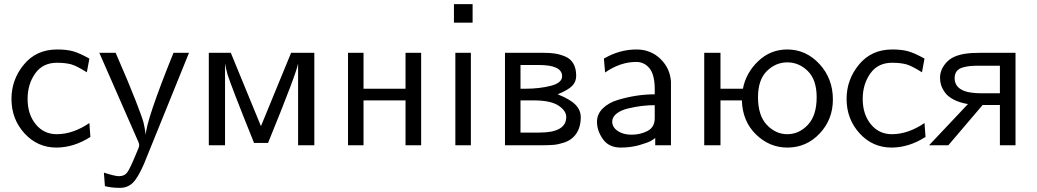

<svg xmlns="http://www.w3.org/2000/svg" viewBox="-20 -699 4990 924"><path d="M35.2 -223.1Q35.2 -315.9 95 -388.4Q154.8 -460.9 254.9 -460.9Q301.8 -460.9 332.8 -451.9Q363.8 -442.9 410.2 -417L397.9 -351.1Q349.1 -381.8 323.2 -389.2Q294.4 -397 253.9 -397Q186 -397 149.4 -345.5Q112.8 -293.9 112.8 -223.1Q112.8 -148.9 151.9 -101.1Q190.9 -53.2 252.9 -53.2Q331.1 -53.2 410.2 -106.9L415 -40Q335.9 10.7 252 11.2Q160.2 11.2 97.7 -57.4Q35.2 -126 35.2 -223.1Z M458 -444.8H536.6Q600.6 -297.9 632.8 -214.8Q665 -131.8 670.4 -110.4Q675.8 -88.9 681.6 -49.8Q683.6 -119.6 814.9 -444.8H889.6L672.9 89.8Q644 156.7 618.9 180.9Q593.8 205.1 557.6 205.1Q516.6 205.1 484.9 196.8L480 131.8Q533.2 148.9 552.7 148.9Q579.6 148.9 593.3 129.4Q606.9 109.9 634.8 42Q641.6 24.9 646 15.1Q649.9 6.3 649.9 -0.7Q649.9 -7.8 645 -18.1Z M984.9 0V-444.8H1090.8L1235.8 -91.8L1380.9 -444.8H1492.7V0H1414.6V-394Q1408.7 -351.1 1270 -11.2H1202.6Q1091.8 -286.1 1074.7 -341.8Q1066.9 -369.6 1063 -394V0Z M1654.8 0V-444.8H1729.5V-272H1931.6V-444.8H2006.8V0H1931.6V-215.8H1729.5V0Z M2164.6 -589.8V-679.2H2254.4V-589.8ZM2171.4 0V-444.8H2246.1V0Z M2410.2 0V-444.8H2597.2Q2627 -444.8 2650.1 -441.4Q2673.3 -438 2699.2 -427.5Q2725.1 -417 2739 -393.6Q2752.9 -370.1 2752.9 -334Q2752.9 -306.2 2734.6 -286.6Q2716.3 -267.1 2664.1 -245.1Q2724.1 -221.2 2749.5 -195.1Q2774.9 -168.9 2774.9 -134.8Q2774.9 -74.7 2740.2 -40Q2722.2 -22 2694.6 -12.9Q2667 -3.9 2645.5 -2Q2624 0 2591.3 0ZM2484.9 -61H2576.2Q2705.1 -61 2705.1 -136.2Q2705.1 -166 2667.5 -190.9Q2629.9 -215.8 2549.3 -215.8H2484.9ZM2484.9 -272H2509.3Q2575.2 -272 2630.1 -285.9Q2685.1 -299.8 2685.1 -332Q2685.1 -386.2 2573.2 -386.2H2484.9Z M2853 -112.8Q2853 -149.9 2881.1 -177.5Q2909.2 -205.1 2954.6 -218.5Q3000 -231.9 3043.5 -238.5Q3086.9 -245.1 3130.9 -245.1V-278.8Q3128.9 -342.8 3105 -371.1Q3080.1 -400.9 3042 -400.9Q2964.8 -400.9 2892.1 -350.1L2886.2 -417Q2961.4 -460.9 3043 -460.9Q3111.8 -460.9 3158.4 -415.5Q3205.1 -370.1 3209 -305.2V0H3133.3V-35.2Q3129.4 -31.2 3114.7 -22.2Q3100.1 -13.2 3058.1 -1Q3016.1 11.2 2967.3 11.2Q2910.2 11.2 2881.6 -29.3Q2853 -69.8 2853 -112.8ZM2926.3 -113.8Q2926.3 -86.9 2952.6 -68.8Q2979 -50.8 3019 -50.8Q3062 -50.8 3096.4 -68.8Q3130.9 -86.9 3130.9 -129.9V-192.9Q3100.1 -192.9 3068.1 -189Q3036.1 -185.1 3002.2 -177Q2968.3 -168.9 2947.3 -152.3Q2926.3 -135.7 2926.3 -113.8Z M3369.1 0V-444.8H3447.3V-272H3555.2Q3570.3 -349.1 3629.2 -405Q3688 -460.9 3769 -460.9Q3858.9 -460.9 3923.6 -390.9Q3988.3 -320.8 3988.3 -220.2Q3988.3 -124 3924.6 -56.4Q3860.8 11.2 3769 11.2Q3683.1 11.2 3618.2 -52Q3553.2 -115.2 3550.3 -215.8H3447.3V0ZM3627.9 -231Q3627.9 -143.1 3670.4 -98.1Q3712.9 -53.2 3769 -53.2Q3825.2 -53.2 3867.7 -98.1Q3910.2 -143.1 3910.2 -231Q3910.2 -314.9 3867.7 -356.9Q3825.2 -398.9 3769 -398.9Q3712.9 -398.9 3670.4 -356.9Q3627.9 -314.9 3627.9 -231Z M4054.2 -223.1Q4054.2 -315.9 4114 -388.4Q4173.8 -460.9 4273.9 -460.9Q4320.8 -460.9 4351.8 -451.9Q4382.8 -442.9 4429.2 -417L4417 -351.1Q4368.2 -381.8 4342.3 -389.2Q4313.5 -397 4272.9 -397Q4205.1 -397 4168.5 -345.5Q4131.8 -293.9 4131.8 -223.1Q4131.8 -148.9 4170.9 -101.1Q4210 -53.2 4272 -53.2Q4350.1 -53.2 4429.2 -106.9L4434.1 -40Q4355 10.7 4271 11.2Q4179.2 11.2 4116.7 -57.4Q4054.2 -126 4054.2 -223.1Z M4451.2 0 4638.2 -198.2Q4597.2 -205.1 4569.1 -220Q4541 -234.9 4527.6 -253.9Q4514.2 -272.9 4509 -289.6Q4503.9 -306.2 4503.9 -324.2Q4503.9 -368.2 4539.6 -403.6Q4575.2 -439 4658.2 -443.8Q4671.4 -444.8 4697.3 -444.8H4867.2V0H4792V-193.8H4709L4543.9 0ZM4574.2 -323.2Q4574.2 -284.2 4609.9 -266.1Q4640.6 -250 4705.1 -250H4792V-382.8H4692.9Q4667 -382.8 4650.1 -381.3Q4633.3 -379.9 4613.8 -374.5Q4594.2 -369.1 4584.2 -356.2Q4574.2 -343.3 4574.2 -323.2Z"/></svg>

Font: CMU Sans Serif
Style: Medium
Weight: 500
Version: Version 0.7.0